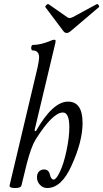

<svg xmlns="http://www.w3.org/2000/svg" viewBox="-20 -923 514 956"><path d="M312 -758.8Q302.2 -758.8 294.9 -769L206.1 -887.2Q203.6 -891.1 210.7 -897.9Q217.8 -904.8 222.2 -901.9L314 -837.9Q320.3 -833 327.1 -833Q331.5 -833 342.8 -837.9L460.9 -901.9Q465.3 -904.8 470.7 -897.9Q476.1 -891.1 472.2 -887.2L332 -768.1Q321.3 -758.8 312 -758.8ZM56.2 13.2Q40.5 13.2 33.4 10Q26.4 6.8 27.8 0L167 -586.9Q174.8 -623.5 174.8 -636.2Q174.8 -671.9 142.1 -671.9Q137.7 -671.9 136 -678.7Q134.3 -685.5 136.5 -692.4Q138.7 -699.2 143.1 -699.2Q183.6 -699.2 234.9 -721.2Q242.7 -725.1 251 -725.1Q256.8 -725.1 256.8 -719.2Q256.8 -713.9 254.9 -706.1L151.9 -273.9L158.2 -269Q242.2 -417 318.8 -417Q391.1 -417 391.1 -311Q391.1 -218.8 336.9 -100.1Q287.1 13.2 214.8 13.2Q193.8 13.2 179 -2.7Q164.1 -18.6 164.1 -40Q164.1 -58.1 173.8 -68.6Q183.6 -79.1 199.2 -79.1Q222.2 -79.1 228 -55.2Q233.9 -28.8 247.1 -28.8Q259.8 -28.8 277.8 -66.9Q296.9 -105.5 311 -172.1Q325.2 -238.8 325.2 -289.1Q325.2 -362.8 293 -362.8Q242.2 -362.8 157.2 -228Q135.7 -193.8 113.8 -109.9L86.9 0Q84 13.2 56.2 13.2Z"/></svg>

Font: Junicode SmCond
Style: Italic
Weight: 400
Width: 4
Italic angle: -11°
Designer: Peter S. Baker
Version: Version 2.206